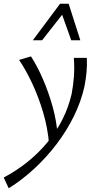

<svg xmlns="http://www.w3.org/2000/svg" viewBox="-73 -726 530 1035"><path d="M-26 289 -53 231Q17 194 77 145.5Q137 97 184.5 39Q232 -19 264.5 -84Q297 -149 313 -219Q322 -265 325.5 -314Q329 -363 325 -414H395Q397 -376 393.5 -337.5Q390 -299 382 -259Q364 -178 325 -99Q286 -20 231.5 51.5Q177 123 111.5 183.5Q46 244 -26 289ZM192 56Q185 -34 160 -118.5Q135 -203 101 -275.5Q67 -348 30 -403L94 -422Q129 -368 159.5 -297Q190 -226 211.5 -148Q233 -70 238 8ZM104 -509 251 -706H297L278 -667L154 -509ZM311 -509 255 -666 251 -706H297L360 -509Z"/></svg>

Font: Ysabeau Infant
Style: Italic
Weight: 400
Italic angle: -12°
Designer: Christian Thalmann (Catharsis Fonts)
Version: Version 2.001;gftools[0.9.30]; featfreeze: ss01,ss02,lnum